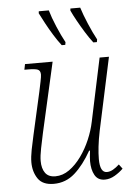

<svg xmlns="http://www.w3.org/2000/svg" viewBox="-55 -807 596 859"><g transform="rotate(-5 243.5 -378.0)"><path d="M381 10Q350 10 336 -15Q322 -40 322 -78Q322 -87 323 -98Q324 -109 326 -125H322Q287 -63 246.5 -27Q206 9 152 9Q102 9 81 -22Q60 -53 60 -96Q60 -119 66.5 -152.5Q73 -186 80 -216L123 -407Q128 -431 132.5 -452.5Q137 -474 137 -483Q137 -501 125 -506Q113 -511 81 -511H65L70 -536H194L123 -222Q116 -190 109 -155Q102 -120 102 -98Q102 -64 116.5 -44Q131 -24 162 -24Q195 -24 224.5 -45Q254 -66 278.5 -100Q303 -134 320 -174Q337 -214 345 -253L405 -536H447L377 -210Q369 -171 365.5 -139.5Q362 -108 362 -84Q362 -23 393 -23Q407 -23 421 -31Q435 -39 449 -52L464 -32Q448 -16 426 -3Q404 10 381 10ZM383 -606Q366 -628 349 -655.5Q332 -683 317 -710Q302 -737 293 -757L294 -766H338Q348 -734 366 -691.5Q384 -649 401 -618L399 -606ZM241 -606Q224 -628 207 -655.5Q190 -683 175.5 -710Q161 -737 151 -757L152 -766H197Q206 -734 224 -691.5Q242 -649 259 -618L257 -606Z"/></g></svg>

Font: Noto Serif SemiCondensed ExtraLight
Style: Italic
Weight: 200
Width: 4
Italic angle: -12°
Designer: Monotype Design Team
Foundry: Monotype Imaging Inc.
Version: Version 2.013